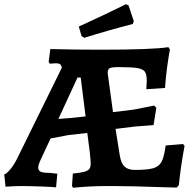

<svg xmlns="http://www.w3.org/2000/svg" viewBox="-25 -876 913 904"><path d="M402 -106Q402 -119 398 -157L386 -250L297 -240L213 -224L167 -125Q155 -100 155 -88Q155 -73 166.5 -67.5Q178 -62 210 -62L245 -58L239 6Q221 4 167 2Q113 0 74 0Q45 0 1 3L-5 -55Q5 -57 22.5 -77.5Q40 -98 56 -130L266 -557Q264 -569 258 -573.5Q252 -578 241 -578Q230 -578 210 -576L204 -585L212 -645Q326 -642 449 -642Q693 -642 768 -654L775 -643Q758 -550 752 -462L664 -456L666 -496Q666 -526 657 -538.5Q648 -551 622 -555.5Q596 -560 535 -560Q501 -560 491.5 -555Q482 -550 482 -532L507 -348L605 -360L701 -379L711 -368L698 -287L608 -280L519 -269L539 -144Q545 -107 561.5 -91.5Q578 -76 610 -76Q670 -76 697 -84Q724 -92 736 -115Q748 -138 755 -191L837 -198L844 -189Q826 -94 817 -4L807 7L762 6Q588 0 515 0H477Q400 0 319 8L314 0L318 -59Q353 -62 371 -67Q389 -72 395.5 -80.5Q402 -89 402 -106ZM378 -328 355 -511H340L250 -316L315 -321ZM359 -706 346 -751Q448 -797 568 -856L580 -851L605 -776L600 -763Q480 -732 372 -698Z"/></svg>

Font: Alegreya
Style: Bold
Weight: 700
Designer: Juan Pablo del Peral
Foundry: Huerta Tipografica
Version: Version 2.008; ttfautohint (v1.8)